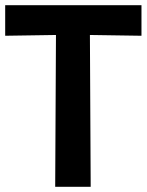

<svg xmlns="http://www.w3.org/2000/svg" viewBox="-31 -721 566 741"><path d="M182 0 185 -586 -11 -583V-701H515V-583L316 -586L319 0Z"/></svg>

Font: Ruda ExtraBold
Style: Regular
Weight: 800
Designer: Mariela Monsalve and Angelina Sanchez
Foundry: Mariela Monsalve and Angelina Sanchez
Version: Version 2.000